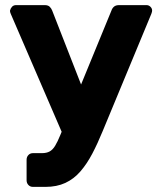

<svg xmlns="http://www.w3.org/2000/svg" viewBox="-20 -540 633 751"><path d="M109 191Q98 191 91 183.5Q84 176 84 165V85Q84 74 91 66.5Q98 59 109 59H144Q162 59 174 52.5Q186 46 195.5 30.5Q205 15 216 -12L416 -499Q419 -508 426 -514Q433 -520 446 -520H553Q562 -520 568.5 -513.5Q575 -507 575 -499Q575 -497 574.5 -494Q574 -491 572 -486L382 -28Q362 21 341 61Q320 101 294.5 130.5Q269 160 235.5 175.5Q202 191 158 191ZM227 -11 22 -486Q19 -493 19 -498Q21 -507 27 -513.5Q33 -520 43 -520H155Q168 -520 174.5 -513.5Q181 -507 184 -499L327 -133Z"/></svg>

Font: DVN-Rubik
Style: Bold
Weight: 700
Designer: Hubert and Fischer
Foundry: Hubert & Fischer
Version: Version 2.102